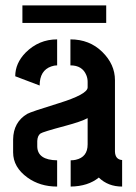

<svg xmlns="http://www.w3.org/2000/svg" viewBox="-20 -687 499 707"><path d="M62.5 -602.5V-667H371.1V-602.5ZM28.3 -126Q28.3 -71.3 81.1 -33.2Q127 0 190.4 0V-96.7Q118.2 -97.7 117.2 -147.5V-168Q118.2 -187.5 128.9 -195.3Q136.7 -201.2 220.7 -223.6Q279.3 -239.3 302.7 -252V-155.3Q302.7 -108.4 258.8 -98.6Q250 -96.7 240.2 -96.7V0Q304.7 -1 343.8 -33.2Q377.9 0 429.7 0V-97.7Q404.3 -99.6 403.3 -128.9V-391.6Q403.3 -450.2 356.4 -496.1Q309.6 -542 239.3 -542V-446.3Q283.2 -446.3 297.9 -410.2Q302.7 -398.4 302.7 -385.7V-365.2Q302.7 -339.8 195.3 -306.6Q93.8 -275.4 80.1 -267.6Q29.3 -237.3 28.3 -173.8ZM36.1 -406.2 126 -372.1Q126 -427.7 168.9 -442.4Q179.7 -446.3 190.4 -446.3V-542Q123 -542 74.2 -493.2Q36.1 -454.1 36.1 -406.2Z"/></svg>

Font: Post No Bills Colombo
Style: Bold
Weight: 700
Designer: Kosala Senevirathne, Siva Puranthara, Lasantha Premarathna, Tharique Azeez
Foundry: Mooniak
Version: Version 1.220 ; ttfautohint (v1.6)